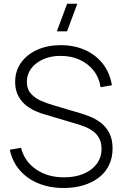

<svg xmlns="http://www.w3.org/2000/svg" viewBox="-20 -972 642 1008"><path d="M332 -807.5H278.5L332.5 -952.5H386ZM314.5 15Q240.5 15 181.2 -9.5Q122 -34 83.2 -79Q44.5 -124 31.5 -186L90.5 -196Q109 -124 169.8 -82.5Q230.5 -41 316 -41Q374 -41 418.5 -59.5Q463 -78 488 -111.8Q513 -145.5 513 -190.5Q513 -223 501.2 -245Q489.5 -267 471 -281.2Q452.5 -295.5 431.5 -304.2Q410.5 -313 392 -318.5L211 -372.5Q175 -383 146.8 -398.8Q118.5 -414.5 99.2 -435.2Q80 -456 69.8 -482.5Q59.5 -509 59.5 -541.5Q59.5 -599.5 90.5 -643Q121.5 -686.5 175.8 -710.8Q230 -735 300.5 -735Q371.5 -734.5 428 -708.8Q484.5 -683 520.8 -636Q557 -589 567.5 -524.5L508 -514Q501 -563.5 472.2 -600.5Q443.5 -637.5 399 -658Q354.5 -678.5 300 -678.5Q247.5 -679 207.2 -661Q167 -643 144 -612.5Q121 -582 121 -543.5Q121 -503.5 142.8 -479.8Q164.5 -456 196.2 -442.5Q228 -429 257 -420.5L402 -377.5Q422.5 -371.5 451 -360.5Q479.5 -349.5 507 -329.2Q534.5 -309 552.8 -275.8Q571 -242.5 571 -192.5Q571 -144 552.5 -105.5Q534 -67 499.5 -40.2Q465 -13.5 418 0.8Q371 15 314.5 15Z"/></svg>

Font: Manrope ExtraLight Light
Style: Regular
Weight: 300
Version: Version 4.504